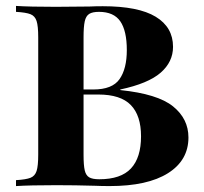

<svg xmlns="http://www.w3.org/2000/svg" viewBox="-20 -628 689 648"><path d="M616 -164Q616 -87 547 -43.5Q478 0 350 0Q322 0 302 -1Q234 -3 170 -3Q81 -3 34 0V-20Q68 -22 83 -28Q98 -34 103.5 -51Q109 -68 109 -106V-502Q109 -540 103.5 -557Q98 -574 83 -580Q68 -586 34 -588V-608Q81 -605 168 -605L282 -606Q302 -607 327 -607Q447 -607 505.5 -571.5Q564 -536 564 -470Q564 -419 522 -382.5Q480 -346 386 -326V-324Q512 -311 564 -269Q616 -227 616 -164ZM262 -502V-326H295Q359 -326 383.5 -361Q408 -396 408 -459Q408 -524 386 -556Q364 -588 314 -588Q292 -588 281 -581Q270 -574 266 -556Q262 -538 262 -502ZM456 -168Q456 -238 421.5 -273.5Q387 -309 312 -309H262V-106Q262 -70 266 -53Q270 -36 281 -29.5Q292 -23 315 -23Q388 -23 422 -59.5Q456 -96 456 -168Z"/></svg>

Font: Playfair Display SC
Style: Bold
Weight: 700
Designer: Claus Eggers Sørensen
Foundry: Claus Eggers Sørensen
Version: Version 1.200; ttfautohint (v1.6)